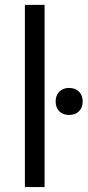

<svg xmlns="http://www.w3.org/2000/svg" viewBox="-20 -760 356 780"><path d="M81.1 -740.2H161.1V0H81.1ZM206.1 -347.7Q206.1 -372.6 220.9 -387.7Q235.8 -402.8 260.7 -402.8Q285.6 -402.8 300.8 -387.7Q315.9 -372.6 315.9 -347.7Q315.9 -322.8 300.8 -307.9Q285.6 -293 260.7 -293Q235.8 -293 220.9 -307.9Q206.1 -322.8 206.1 -347.7Z"/></svg>

Font: Selawik
Style: Regular
Weight: 400
Designer: Aaron Bell
Foundry: Microsoft Corporation
Version: Version 1.01